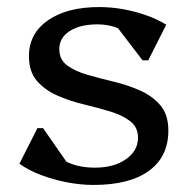

<svg xmlns="http://www.w3.org/2000/svg" viewBox="-20 -512 541 544"><path d="M245 12Q208 12 169.5 4.5Q131 -3 96.5 -16Q62 -29 35 -48L86 -149H102L191 -21H124L118 -94Q144 -64 175.5 -50.5Q207 -37 249 -37Q303 -37 337 -61Q371 -85 371 -122Q371 -152 348.5 -169Q326 -186 291 -196.5Q256 -207 216.5 -216.5Q177 -226 142 -241.5Q107 -257 84.5 -283Q62 -309 62 -353Q62 -417 116 -454.5Q170 -492 261 -492Q295 -492 328.5 -486Q362 -480 393.5 -469Q425 -458 451 -442L400 -341H384L286 -469H362L368 -396Q349 -418 319 -430.5Q289 -443 257 -443Q207 -443 177.5 -424Q148 -405 148 -373Q148 -343 170.5 -326.5Q193 -310 228 -300Q263 -290 302.5 -280.5Q342 -271 377 -255.5Q412 -240 434.5 -213.5Q457 -187 457 -142Q457 -68 402 -28Q347 12 245 12Z"/></svg>

Font: Platypi Light
Style: Regular
Weight: 300
Designer: David Sargent
Foundry: Bolt Cutter Type
Version: Version 1.200